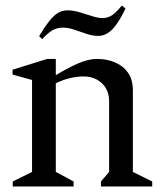

<svg xmlns="http://www.w3.org/2000/svg" viewBox="-20 -675 585 695"><path d="M26.1 0V-18.1L96 -52.6V-385.5L25.4 -405.1V-422.7L151 -461.7H182V-402.9Q225.4 -429.2 262.9 -445.5Q300.4 -461.7 330.6 -461.7Q366.8 -461.7 396.3 -449.2Q425.9 -436.7 443.5 -411.7Q461 -386.6 461 -347.7V-52.6L531 -18.1V0H345.4V-18.1L375 -52.6V-309Q375 -336.4 362.9 -356.3Q350.8 -376.2 329.9 -387.3Q309 -398.3 283.1 -398.3Q260.1 -398.3 233.8 -392.3Q207.5 -386.2 182 -373.4V-52.6L246.5 -18.1V0ZM132.6 -533.3 121.6 -544.3Q142.6 -578.8 158.9 -599.3Q175.1 -619.8 190.7 -628.7Q206.2 -637.6 224.2 -637.6Q245.2 -637.6 268.3 -630.6Q291.4 -623.6 313.3 -616.6Q335.3 -609.6 351.2 -609.6Q372.7 -609.6 389 -622.3Q405.2 -635.1 421.2 -655.1L434.1 -644.1Q417.8 -609.5 401.9 -587.2Q385.9 -565 369.7 -555Q353.5 -545 335.5 -545Q315.5 -545 293 -552.5Q270.5 -560 249 -567.5Q227.5 -575 207.5 -575Q186.5 -575 169.6 -565.2Q152.6 -555.3 132.6 -533.3Z"/></svg>

Font: Ancizar Serif Light
Style: Regular
Weight: 300
Designer: Cesar Puertas, Viviana Monsalve, Julian Moncada, Julian Prieto, Jose Castro, Felipe Aragon, Mariel Hernandez, Sara Alarc
Version: Version 8.100